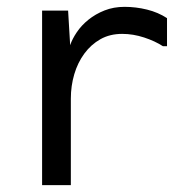

<svg xmlns="http://www.w3.org/2000/svg" viewBox="-20 -557 540 561"><path d="M179 -526 185 -425Q191 -443 204.5 -463Q218 -483 238.5 -499.5Q259 -516 285.5 -526.5Q312 -537 344 -537Q377 -537 409.5 -529Q442 -521 468 -504V-422H456Q433 -437 401 -447.5Q369 -458 337 -458Q301 -458 273.5 -442.5Q246 -427 226.5 -400.5Q207 -374 197 -340Q187 -306 187 -269V-16H103V-526Z"/></svg>

Font: D2Coding
Style: Regular
Weight: 400
Monospace: yes
Designer: Yong-Rak Park; Jeong-Hwan Yoon; Sang-Min Lee;
Foundry: NHN Corporation
Version: Version 1.3.2; Build 20180524